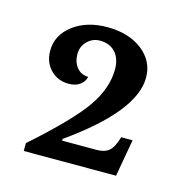

<svg xmlns="http://www.w3.org/2000/svg" viewBox="-60 -836 404 424"><g transform="rotate(15 142.0 -624.0)"><path d="M105 -516V-512H184Q202 -512 212 -520.5Q222 -529 229 -553H255L240 -468H29V-486Q116 -563 146.5 -607Q177 -651 177 -694Q177 -719 164 -733Q151 -747 129 -747Q112 -747 100 -735Q88 -723 88 -706Q88 -687 98 -675Q108 -663 124 -663Q122 -652 112 -644.5Q102 -637 86 -637Q61 -637 44.5 -654Q28 -671 28 -697Q28 -733 59 -756.5Q90 -780 137 -780Q186 -780 217 -756Q248 -732 248 -694Q248 -617 105 -516Z"/></g></svg>

Font: Libre Baskerville
Style: Bold
Weight: 700
Designer: Pablo Impallari, Rodrigo Fuenzalida
Foundry: Pablo Impallari, Rodrigo Fuenzalida
Version: Version 1.000